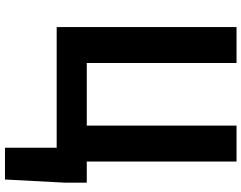

<svg xmlns="http://www.w3.org/2000/svg" viewBox="-122 -660 994 791"><g transform="rotate(90 375.5 -264.0)"><path d="M588 213V0H91V-741H239V-124H497V-741H645V-124H732V-33L719 213Z"/></g></svg>

Font: Noto Sans SC
Style: Bold
Weight: 700
Designer: Ryoko NISHIZUKA  (kana, bopomofo & ideographs); Paul D. Hunt (Latin, Greek & Cyrillic); Sandoll Communications , Soo-you
Foundry: Adobe
Version: Version 2.004-H2;hotconv 1.0.118;makeotfexe 2.5.65603